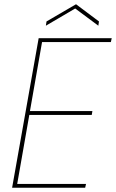

<svg xmlns="http://www.w3.org/2000/svg" viewBox="-20 -884 546 904"><path d="M506 -704 502 -686H178L121 -361H415L412 -343H118L61 -18H385L381 0H37L162 -704ZM446 -783 443 -763 334 -844 196 -763 199 -783 338 -864Z"/></svg>

Font: Poppins Thin
Style: Italic
Weight: 250
Italic angle: -10°
Designer: Ninad Kale (Devanagari), Jonny Pinhorn (Latin)
Foundry: Indian Type Foundry
Version: Version 3.200;PS 1.000;hotconv 16.6.54;makeotf.lib2.5.65590